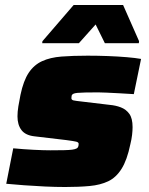

<svg xmlns="http://www.w3.org/2000/svg" viewBox="-20 -741 596 769"><path d="M241 8Q203 8 160 6Q117 4 76.5 1Q36 -2 5 -5L33 -147Q54 -145 75 -143.5Q96 -142 115.5 -141Q135 -140 152 -139.5Q169 -139 181 -139Q215 -139 236 -139.5Q257 -140 268.5 -141.5Q280 -143 286 -146Q291 -148 293 -153Q295 -158 295 -165Q295 -171 285.5 -173.5Q276 -176 245 -180L118 -195Q82 -199 66 -220Q50 -241 50 -275Q50 -293 53.5 -315Q57 -337 62 -361Q74 -418 95 -449.5Q116 -481 148.5 -496Q181 -511 226.5 -514.5Q272 -518 331 -518Q371 -518 411.5 -516.5Q452 -515 487.5 -512Q523 -509 545 -505L516 -364Q485 -366 456.5 -367.5Q428 -369 406 -370Q384 -371 373 -371Q341 -371 321 -370.5Q301 -370 290 -369Q279 -368 273 -365Q268 -362 267 -358Q266 -354 266 -348Q266 -341 274 -339Q282 -337 310 -334L419 -321Q443 -319 464 -311Q485 -303 498 -285Q511 -267 511 -232Q511 -218 509 -200.5Q507 -183 502 -163Q489 -100 467 -65Q445 -30 413.5 -15Q382 0 339 4Q296 8 241 8ZM149 -568 150 -576 275 -721H473L537 -576L536 -568H400L363 -643L296 -568Z"/></svg>

Font: Saira SemiExpanded Black
Style: Italic
Weight: 900
Width: 6
Italic angle: -12°
Designer: Hector Gatti with collaboration of the Omnibus-Type team
Foundry: Omnibus-Type
Version: Version 1.101